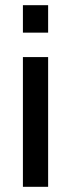

<svg xmlns="http://www.w3.org/2000/svg" viewBox="-20 -720 274 740"><path d="M68.3 0V-500H165.5V0ZM68.3 -594.2V-700H165.5V-594.2Z"/></svg>

Font: TitilliumWeb ExtraLight
Style: Regular
Weight: 400
Designer: Mohamed Gaber, Accademia di Belle Arti di Urbino and others
Foundry: Kief Type Foundry, Accademia di Belle Arti di Urbino and others
Version: Version 3.000; ttfautohint (v1.8.2)